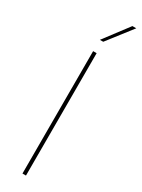

<svg xmlns="http://www.w3.org/2000/svg" viewBox="-237 -924 700 947"><g transform="rotate(30 112.5 -450.5)"><path d="M97 -697H117V0H97ZM203 -901H225L117 -762H98Z"/></g></svg>

Font: Hanken Grotesk Thin
Style: Regular
Weight: 100
Designer: Alfredo Marco Pradil
Foundry: Hanken Design Co.
Version: Version 3.014